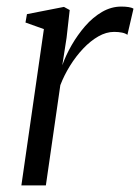

<svg xmlns="http://www.w3.org/2000/svg" viewBox="-20 -564 426 584"><path d="M45 0 113.5 -475.5 57.5 -495.5 62 -521 174.5 -543 192 -533.5 182.5 -449 169.5 -365.5Q180 -395.5 198 -426.8Q216 -458 239.2 -484.8Q262.5 -511.5 290.5 -527.8Q318.5 -544 349 -544Q361 -544 371 -542.5Q381 -541 386 -537.5L367.5 -458Q362 -462.5 351.2 -464.8Q340.5 -467 327 -467Q303 -467 279 -453.2Q255 -439.5 233 -416.2Q211 -393 193 -364Q175 -335 163.5 -305L119.5 0Z"/></svg>

Font: Merriweather 72pt Light
Style: Italic
Weight: 300
Italic angle: -7.8°
Version: Version 2.101